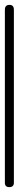

<svg xmlns="http://www.w3.org/2000/svg" viewBox="-42 -768 77 788"><path d="M15 -628H-22V-664Q-22 -664 -22 -697Q-22 -697 -22 -728Q-22 -748 -3 -748Q15 -748 15 -728ZM-22 -654H15V-18Q15 0 -4 0Q-22 0 -22 -18Z"/></svg>

Font: Aaram
Style: Regular
Weight: 400
Designer: Tharique Azeez
Foundry: Tharique Azeez
Version: Version 1.7